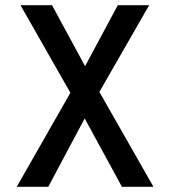

<svg xmlns="http://www.w3.org/2000/svg" viewBox="-20 -720 656 740"><path d="M450 0 280 -312 59 -700H180.5L335.5 -414L571.5 0ZM44.5 0 279 -411 434 -700H555L333 -313.5L166 0Z"/></svg>

Font: Overpass Mono SemiBold
Style: Regular
Weight: 600
Monospace: yes
Designer: Delve Withrington, Dave Bailey
Foundry: Delve Fonts LLC
Version: Version 4.000